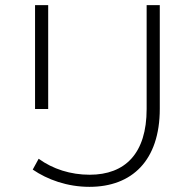

<svg xmlns="http://www.w3.org/2000/svg" viewBox="-20 -720 756 745"><path d="M327 5C241 5 164 -23 107 -62C107 -62 130 -104 130 -104C185 -64 254 -42 328 -42C466 -42 549 -125 549 -297C549 -297 549 -700 549 -700C549 -700 600 -700 600 -700C600 -700 600 -298 600 -298C600 -97 492 5 327 5ZM167 -297C167 -297 116 -297 116 -297C116 -297 116 -700 116 -700C116 -700 167 -700 167 -700C167 -700 167 -297 167 -297Z"/></svg>

Font: TamingNoise
Style: Regular
Weight: 500
Designer: Julieta Ulanovsky
Foundry: Julieta Ulanovsky
Version: ""